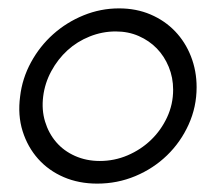

<svg xmlns="http://www.w3.org/2000/svg" viewBox="-20 -430 535 458"><path d="M28 -200Q33 -243 54 -281.5Q75 -320 107 -348.5Q139 -377 179.5 -393.5Q220 -410 264 -410Q305 -410 339 -395.5Q373 -381 397.5 -355.5Q422 -330 435.5 -295.5Q449 -261 449 -222Q449 -175 430 -133Q411 -91 378.5 -59.5Q346 -28 303 -10Q260 8 212 8Q168 8 132 -7.5Q96 -23 71 -51Q46 -79 34 -117Q22 -155 28 -200ZM83 -200Q79 -168 87.5 -140Q96 -112 114 -91Q132 -70 159 -58Q186 -46 218 -46Q253 -46 284.5 -59.5Q316 -73 340 -96Q364 -119 378.5 -150Q393 -181 393 -216Q393 -245 382.5 -270.5Q372 -296 354 -314.5Q336 -333 311 -344Q286 -355 256 -355Q224 -355 194 -343Q164 -331 141 -310Q118 -289 102.5 -260.5Q87 -232 83 -200Z"/></svg>

Font: Josefin Sans
Style: Italic
Weight: 400
Italic angle: -7.5°
Designer: Santiago Orozco
Foundry: Typemade